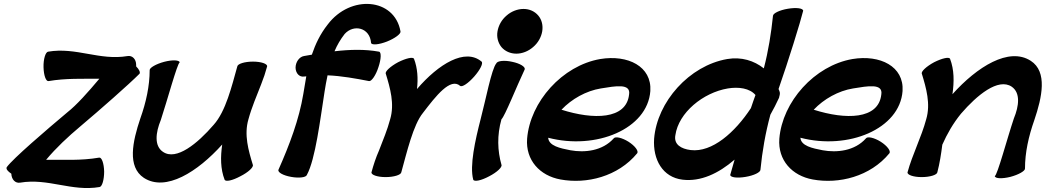

<svg xmlns="http://www.w3.org/2000/svg" viewBox="-20 -867 5262 966"><path d="M81 52C222 28 340 98 481 74C494 72 504 37 504 -4C503 -45 492 -76 479 -74C387 -58 300 -64 212 -63C263 -124 322 -179 384 -231C486 -317 628 -442 682 -496C687 -503 680 -518 665 -533C665 -535 665 -538 665 -541C665 -569 646 -589 622 -585C481 -561 363 -631 222 -607C209 -605 198 -570 199 -529C200 -488 211 -457 224 -459C312 -474 395 -470 480 -471C423 -403 365 -338 319 -302C213 -213 45 -69 14 -26C9 -17 19 -5 37 7C38 36 57 56 81 52Z M733 -514C733 -435 715 -352 686 -271C647 -155 619 -28 704 28C814 99 974 -2 1098 -140C1089 -78 1089 -17 1110 37C1115 49 1150 41 1189 20C1229 0 1257 -26 1252 -38C1230 -110 1207 -189 1230 -267C1246 -326 1271 -384 1294 -443C1306 -473 1316 -503 1324 -533C1326 -546 1294 -557 1253 -557C1211 -557 1176 -546 1174 -533C1146 -433 1116 -307 1055 -239C974 -145 867 -57 800 -103C755 -133 763 -200 789 -263C821 -360 872 -548 884 -553C883 -565 848 -567 806 -556C765 -545 732 -526 733 -514Z M1511 -482C1514 -482 1518 -483 1521 -483C1516 -454 1511 -424 1506 -394C1485 -267 1437 -139 1381 -13C1376 0 1405 16 1445 23C1484 30 1520 26 1524 13C1567 -66 1591 -266 1613 -406C1617 -432 1622 -460 1628 -488C1699 -485 1770 -472 1837 -459C1849 -457 1871 -488 1884 -529C1898 -570 1899 -605 1887 -607C1816 -620 1740 -618 1663 -609C1676 -640 1693 -669 1714 -696C1760 -747 1841 -728 1847 -651C1850 -639 1886 -642 1927 -658C1967 -674 1998 -697 1995 -709C1965 -878 1743 -895 1629 -744C1591 -696 1567 -645 1549 -592C1536 -590 1522 -587 1509 -585C1486 -581 1467 -555 1467 -526C1468 -497 1487 -478 1511 -482Z M1999 0C2027 -101 2059 -239 2108 -299C2173 -384 2246 -478 2295 -435C2305 -427 2336 -448 2366 -482C2396 -516 2412 -549 2403 -557C2320 -627 2186 -545 2078 -419C2084 -472 2081 -524 2063 -571C2058 -582 2023 -574 1983 -554C1944 -533 1916 -507 1921 -496C1943 -424 1966 -344 1943 -267C1929 -214 1907 -162 1887 -110C1871 -74 1859 -37 1849 0C1847 13 1879 24 1920 24C1962 24 1997 13 1999 0Z M2708 -709C2713 -739 2706 -768 2688 -789C2670 -810 2644 -822 2614 -822C2584 -822 2553 -810 2529 -789C2504 -768 2488 -739 2483 -709C2478 -680 2486 -651 2503 -630C2521 -609 2548 -597 2578 -597C2607 -597 2638 -609 2662 -630C2687 -651 2703 -680 2708 -709ZM2477 -548C2453 -520 2423 -361 2398 -267C2371 -162 2342 -33 2361 37C2366 49 2402 41 2441 20C2480 0 2508 -26 2503 -38C2483 -108 2480 -186 2503 -267C2520 -282 2580 -434 2620 -518C2624 -531 2596 -548 2557 -556C2518 -565 2482 -561 2477 -548Z M3186 -96C3194 -107 3175 -133 3142 -154C3110 -174 3076 -182 3068 -171C3011 -107 2921 -98 2850 -111C2798 -121 2741 -133 2738 -174C2979 -111 3238 -218 3252 -409C3260 -533 3139 -593 3000 -570C2809 -537 2647 -355 2632 -169C2624 -61 2696 17 2800 36C2931 60 3089 22 3186 -96ZM3003 -422C3077 -434 3155 -449 3145 -391C3131 -265 2965 -264 2805 -315C2856 -369 2929 -410 3003 -422Z M3902 -407C3901 -411 3899 -415 3897 -419C3946 -559 4008 -759 4021 -813C4020 -826 3986 -830 3944 -823C3902 -816 3869 -800 3869 -787C3860 -700 3846 -611 3823 -523C3774 -562 3710 -582 3639 -570C3448 -537 3286 -355 3271 -169C3264 -64 3314 25 3414 37C3505 48 3595 6 3676 -64C3666 -30 3658 -2 3654 13C3655 26 3689 30 3731 23C3773 16 3806 0 3806 -13C3815 -105 3831 -198 3856 -290C3872 -318 3886 -346 3899 -374C3900 -377 3901 -379 3901 -382C3904 -391 3905 -400 3902 -407ZM3455 -112C3407 -118 3369 -140 3378 -187C3394 -300 3517 -401 3642 -422C3697 -431 3752 -423 3781 -389C3773 -368 3766 -346 3758 -323C3678 -201 3563 -99 3455 -112Z M4455 -96C4463 -107 4444 -133 4411 -154C4379 -174 4345 -182 4337 -171C4280 -107 4190 -98 4119 -111C4067 -121 4010 -133 4007 -174C4248 -111 4507 -218 4521 -409C4529 -533 4408 -593 4269 -570C4078 -537 3916 -355 3901 -169C3893 -61 3965 17 4069 36C4200 60 4358 22 4455 -96ZM4272 -422C4346 -434 4424 -449 4414 -391C4400 -265 4234 -264 4074 -315C4125 -369 4198 -410 4272 -422Z M4618 -496C4640 -424 4663 -344 4640 -267C4616 -177 4570 -89 4546 0C4544 13 4576 24 4617 24C4659 24 4694 13 4696 0C4708 -46 4715 -92 4721 -139C4745 -193 4775 -246 4815 -295C4896 -389 5002 -476 5070 -431C5115 -400 5107 -334 5081 -271C5048 -173 4998 15 4985 19C4987 32 5022 33 5063 23C5105 12 5138 -7 5137 -19C5137 -99 5155 -181 5184 -263C5223 -378 5251 -506 5166 -561C5056 -632 4896 -531 4772 -393C4781 -456 4781 -516 4760 -571C4755 -582 4720 -574 4680 -554C4641 -533 4613 -507 4618 -496Z"/></svg>

Font: Nupuram Black Oblique
Style: Regular
Weight: 900
Designer: Santhosh Thottingal (santhosh.thottingal@gmail.com)
Foundry: SMC
Version: Version 1.000